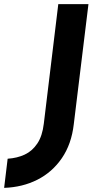

<svg xmlns="http://www.w3.org/2000/svg" viewBox="-60 -756 484 929"><path d="M297 -155Q286 -59 239.5 9Q193 77 121 113.5Q49 150 -40 153L-23 12Q23 9 59.5 -8Q96 -25 120.5 -61.5Q145 -98 152 -158L222 -736H368Z"/></svg>

Font: Josefin Sans Thin
Style: Bold Italic
Weight: 700
Italic angle: -7°
Version: Version 2.000